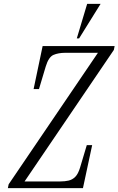

<svg xmlns="http://www.w3.org/2000/svg" viewBox="-20 -980 617 1000"><path d="M21 0 25 -20 490 -705H320Q284 -705 258.5 -694Q233 -683 218 -633L183 -516H155L202 -740H577L573 -720L108 -35H294Q318 -35 337.5 -39.5Q357 -44 372 -59Q387 -74 397 -107L432 -224H460L412 0ZM380 -780 434 -960H504L392 -780Z"/></svg>

Font: Xanh Mono
Style: Italic
Weight: 400
Italic angle: -12°
Monospace: yes
Designer: Lam Bao, Duy Dao
Foundry: Yellow Type Foundry
Version: Version 3.101; ttfautohint (v1.8.3)